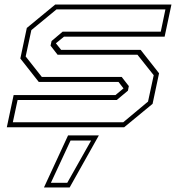

<svg xmlns="http://www.w3.org/2000/svg" viewBox="-20 -560 790 845"><path d="M10 0 40 -141.5H488L523.5 -171L501.5 -199.5H150.5L69.5 -302.5L98 -437L223 -540H734.5L704.5 -398.5H261.5L226 -369.5L249 -340.5H599L680 -237.5L651.5 -103L526.5 0ZM36.5 -22H522.5L631.5 -113L656.5 -229L585 -319H233.5L202.5 -359L207 -379.5L255.5 -420.5H687.5L708 -518.5H228.5L118 -427.5L93 -311.5L164 -221.5H515.5L547 -181L543 -161L494 -120H57.5ZM173.5 265 279.5 36H415L286.5 265ZM204 244.5H276L381 58.5H290.5Z"/></svg>

Font: Tourney Expanded ExtraLight
Style: Italic
Weight: 200
Width: 7
Italic angle: -12°
Designer: Tyler Finck
Foundry: Etcetera Type Co
Version: Version 1.010; ttfautohint (v1.8.3)